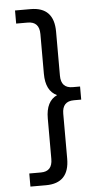

<svg xmlns="http://www.w3.org/2000/svg" viewBox="-58 -768 504 934"><g transform="rotate(-5 193.5 -301.0)"><path d="M52 65H109Q165 65 165 4V-194Q165 -278 220 -303Q165 -328 165 -412V-606Q165 -667 108 -667H52V-731H128Q242 -731 242 -611V-396Q242 -335 299 -335H335V-271H299Q242 -271 242 -210V9Q242 129 128 129H52Z"/></g></svg>

Font: Wix Madefor Text
Style: Regular
Weight: 400
Designer: Dalton Maag Ltd
Foundry: Dalton Maag Ltd
Version: Version 3.100